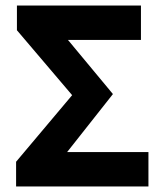

<svg xmlns="http://www.w3.org/2000/svg" viewBox="-20 -672 589 692"><path d="M38 0V-89L240 -329L41 -563V-652H488V-528H225L387 -333L222 -124H515V0Z"/></svg>

Font: Source Sans 3
Style: Bold
Weight: 700
Designer: Paul D. Hunt
Foundry: Adobe
Version: Version 3.052;hotconv 1.1.0;makeotfexe 2.6.0